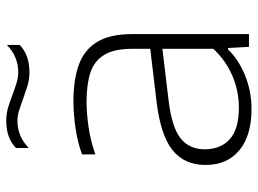

<svg xmlns="http://www.w3.org/2000/svg" viewBox="-123 -675 806 600"><g transform="rotate(-90 280.0 -375.0)"><path d="M239.5 8Q156 8 110.2 -30.2Q64.5 -68.5 64.5 -135.5Q64.5 -202 111.2 -239.2Q158 -276.5 264.5 -289L427.5 -308.5V-364.5Q427.5 -421.5 408.2 -452.8Q389 -484 352.2 -495.8Q315.5 -507.5 262.5 -507.5Q227.5 -507.5 184.5 -501.5Q141.5 -495.5 97.5 -480V-521.5Q133.5 -535 178 -541.8Q222.5 -548.5 264 -548.5Q330.5 -548.5 377.2 -531.8Q424 -515 448.8 -474.8Q473.5 -434.5 473.5 -364V0H433.5L430 -65.5H425.5Q395 -33 345 -12.5Q295 8 239.5 8ZM113.5 -138.5Q113.5 -88.5 145 -60Q176.5 -31.5 244 -31.5Q295 -31.5 342.5 -51.5Q390 -71.5 427.5 -111.5V-270.5L265 -251Q182.5 -241 148 -213.8Q113.5 -186.5 113.5 -138.5ZM354.5 -686Q331.5 -686 310.8 -692.5Q290 -699 270.5 -706Q253 -712.5 236 -718Q219 -723.5 202.5 -723.5Q153.5 -723.5 117.5 -688V-728Q148.5 -758.5 202.5 -758.5Q225.5 -758.5 246.2 -752Q267 -745.5 286.5 -738Q304 -731.5 321 -726.2Q338 -721 354.5 -721Q403.5 -721 439.5 -756.5V-716.5Q408.5 -686 354.5 -686Z"/></g></svg>

Font: Encode Sans Exp XLt
Style: Regular
Weight: 200
Width: 7
Designer: Multiple Designers
Foundry: Impallari Type
Version: Version 3.002; ttfautohint (v1.8.3) -l 8 -r 50 -G 200 -x 14 